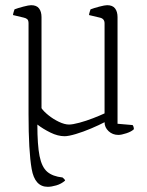

<svg xmlns="http://www.w3.org/2000/svg" viewBox="-20 -520 568 740"><path d="M229 5Q203 5 174.5 -9Q146 -23 124 -40Q124 39 132.5 81.5Q141 124 162 142Q183 160 221 164Q223 166 226.5 169Q230 172 231 176Q216 189 197 194.5Q178 200 164 200Q114 200 102 131Q90 62 90 -80V-430Q90 -441 85.5 -445.5Q81 -450 72 -452L30 -462Q31 -469 33 -475Q35 -481 36 -484Q49 -489 70 -494.5Q91 -500 100 -500Q121 -500 130.5 -487.5Q140 -475 140 -454V-103Q148 -91 166.5 -76Q185 -61 207 -50.5Q229 -40 246 -40Q260 -40 286 -47Q312 -54 339 -64.5Q366 -75 383 -83V-430Q383 -448 365 -452L323 -462Q324 -469 326 -475Q328 -481 329 -484Q342 -489 363 -494.5Q384 -500 393 -500Q414 -500 423.5 -487.5Q433 -475 433 -454V-43L491 -38Q493 -36 494.5 -31.5Q496 -27 496 -22Q487 -13 467.5 -6.5Q448 0 436 0Q414 0 398.5 -14.5Q383 -29 383 -49Q362 -38 331.5 -25Q301 -12 272.5 -3.5Q244 5 229 5Z"/></svg>

Font: Texturina 72pt Thin
Style: Regular
Weight: 100
Designer: Guillermo Torres Carreño
Foundry: Omnibus-Type
Version: Version 1.002; ttfautohint (v1.8.3)